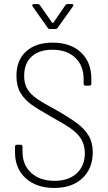

<svg xmlns="http://www.w3.org/2000/svg" viewBox="-20 -918 532 946"><path d="M54 -167V-195Q54 -205 64 -205H81Q91 -205 91 -195V-170Q91 -105 134 -66Q177 -27 249 -27Q318 -27 358 -64Q398 -101 398 -163Q398 -203 380.5 -232Q363 -261 328.5 -285Q294 -309 232 -343Q168 -379 134.5 -403Q101 -427 81 -460.5Q61 -494 61 -544Q61 -622 109 -665Q157 -708 239 -708Q328 -708 379 -659.5Q430 -611 430 -531V-506Q430 -496 420 -496H402Q392 -496 392 -506V-529Q392 -594 351 -633.5Q310 -673 238 -673Q173 -673 136 -639.5Q99 -606 99 -544Q99 -505 115 -479Q131 -453 162 -431.5Q193 -410 255 -377Q323 -338 360 -310.5Q397 -283 417 -249Q437 -215 437 -168Q437 -88 386 -40Q335 8 248 8Q159 8 106.5 -40Q54 -88 54 -167ZM139 -892Q139 -894 141 -896Q143 -898 147 -898H165Q173 -898 177 -892L237 -806Q238 -805 240 -805Q242 -805 243 -806L302 -892Q306 -898 314 -898H333Q339 -898 341 -894.5Q343 -891 339 -886L264 -781Q260 -775 252 -775H227Q219 -775 215 -781L141 -886Q139 -888 139 -892Z"/></svg>

Font: Barlow Semi Condensed ExLight
Style: Regular
Weight: 275
Width: 4
Designer: Jeremy Tribby
Foundry: Tribby Type
Version: Version 1.408